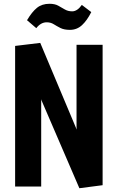

<svg xmlns="http://www.w3.org/2000/svg" viewBox="-20 -987 623 1016"><path d="M400 9 197 -462 198 -455V0H60V-744L193 -760L386 -301L385 -313V-750H523V-7ZM350 -829Q319 -829 299.5 -839Q280 -849 264 -859Q248 -869 227 -869Q196 -869 172 -838L123 -880Q149 -924 175.5 -945.5Q202 -967 242 -967Q270 -967 288 -957Q306 -947 323 -937Q340 -927 362 -927Q389 -927 413 -961L463 -923Q441 -879 414 -854Q387 -829 350 -829Z"/></svg>

Font: Freeman
Style: Regular
Weight: 400
Designer: Vernon Adams, Aoife Mooney, Rodrigo Fuenzalida
Foundry: Rodrigo Fuenzalida
Version: Version 1.000; ttfautohint (v1.8.4.7-5d5b)